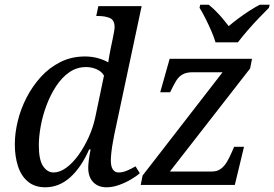

<svg xmlns="http://www.w3.org/2000/svg" viewBox="-20 -786 1166 816"><path d="M172 10Q128 10 99 -14Q70 -38 56.5 -79.5Q43 -121 43 -173Q43 -220 55.5 -271.5Q68 -323 93 -371.5Q118 -420 154 -459.5Q190 -499 237 -522.5Q284 -546 341 -546Q370 -546 395.5 -539Q421 -532 440 -521Q442 -534 445 -551.5Q448 -569 450 -578L460 -626Q463 -640 465 -652.5Q467 -665 467 -671Q467 -701 446.5 -709.5Q426 -718 397 -718H389L398 -760H582L466 -215Q464 -204 460 -183Q456 -162 453.5 -140Q451 -118 451 -104Q451 -79 459.5 -66Q468 -53 484 -53Q501 -53 519 -60.5Q537 -68 556 -79L574 -50Q560 -37 536 -23Q512 -9 485 0.5Q458 10 433 10Q397 10 376 -12Q355 -34 355 -73Q355 -86 357.5 -106Q360 -126 365 -151H359Q325 -74 278 -32Q231 10 172 10ZM208 -53Q234 -53 261.5 -73Q289 -93 313.5 -127Q338 -161 357 -203Q376 -245 385 -288L422 -465Q411 -483 390 -492Q369 -501 346 -501Q306 -501 274 -478.5Q242 -456 218 -419Q194 -382 177.5 -338Q161 -294 153 -249.5Q145 -205 145 -169Q145 -107 163 -80Q181 -53 208 -53ZM578 0 586 -40 926 -479H799Q773 -479 756.5 -470Q740 -461 729 -443Q718 -425 705 -398L703 -394H661L701 -536H1051L1043 -495L702 -57H880Q903 -57 918.5 -68.5Q934 -80 945 -99Q956 -118 965 -139L975 -162H1017L978 0ZM896 -606Q889 -630 877 -657Q865 -684 852.5 -709Q840 -734 828 -753L831 -766H867Q882 -754 897 -739Q912 -724 926 -707.5Q940 -691 952 -675Q971 -691 993 -707.5Q1015 -724 1039 -739.5Q1063 -755 1084 -766H1126L1123 -753Q1104 -734 1080 -709Q1056 -684 1033 -657.5Q1010 -631 991 -606Z"/></svg>

Font: Noto Serif
Style: Italic
Weight: 400
Italic angle: -12°
Designer: Monotype Design Team
Foundry: Monotype Imaging Inc.
Version: Version 2.013